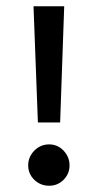

<svg xmlns="http://www.w3.org/2000/svg" viewBox="-20 -582 313 613"><path d="M137 11Q109 11 89.5 -8Q70 -27 70 -54Q70 -81 89.5 -101Q109 -121 137 -121Q164 -121 183 -101Q202 -81 202 -54Q202 -27 183 -8Q164 11 137 11ZM172 -191H101L87 -562H185Z"/></svg>

Font: Lisu Bosa Light
Style: Regular
Weight: 300
Designer: David Morse, Annie Olsen, Victor Gaultney, Frank Grießhammer (Latin)
Foundry: SIL International
Version: Version 2.000